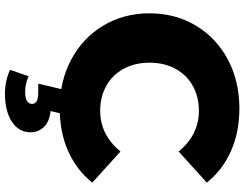

<svg xmlns="http://www.w3.org/2000/svg" viewBox="-126 -628 990 778"><g transform="rotate(90 369.0 -239.0)"><path d="M34 -350Q34 -455 84 -538Q134 -621 221.5 -667.5Q309 -714 419 -714Q515 -714 592 -680Q669 -646 720 -582L594 -468Q526 -550 429 -550Q372 -550 327.5 -525Q283 -500 258.5 -454.5Q234 -409 234 -350Q234 -291 258.5 -245.5Q283 -200 327.5 -175Q372 -150 429 -150Q526 -150 594 -232L720 -118Q669 -54 592 -20Q515 14 419 14Q309 14 221.5 -32.5Q134 -79 84 -162Q34 -245 34 -350ZM263 215 289 140Q319 154 351 154Q401 154 401 126Q401 101 356 101H319L345 -9H444L430 51Q474 56 495 78.5Q516 101 516 132Q516 180 473 208Q430 236 358 236Q333 236 306.5 230Q280 224 263 215Z"/></g></svg>

Font: Montserrat Alternates ExtraBold
Style: Regular
Weight: 800
Designer: Julieta Ulanovsky
Foundry: Julieta Ulanovsky
Version: Version 7.200